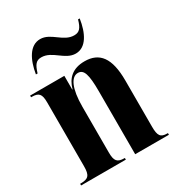

<svg xmlns="http://www.w3.org/2000/svg" viewBox="-181 -880 921 996"><g transform="rotate(-30 279.5 -382.0)"><path d="M332 -606C395 -606 428 -674 440 -754H430C417 -708 403 -692 372 -692C307 -692 272 -764 208 -764C145 -764 111 -696 98 -616H108C122 -662 135 -679 166 -679C232 -679 267 -606 332 -606ZM13 0H281V-10H278C236 -10 223 -25 223 -76V-350C223 -459 250 -514 290 -514C325 -514 337 -479 337 -376V0H539V-10H535C495 -10 484 -26 484 -80V-357C484 -492 439 -549 350 -549C278 -549 240 -512 224 -454H222V-536H17V-526H21C63 -526 76 -512 76 -461V-79C76 -25 63 -10 17 -10H13Z"/></g></svg>

Font: Noto Serif Display Condensed Extra
Style: Regular
Weight: 800
Width: 3
Designer: Monotype Design Team
Foundry: Monotype Imaging Inc.
Version: Version 1.900